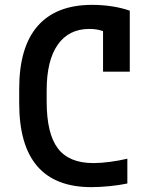

<svg xmlns="http://www.w3.org/2000/svg" viewBox="-20 -760 640 790"><path d="M356 10Q59 10 59 -335V-395Q59 -566 135 -653Q211 -740 359 -740Q400 -740 440 -734Q480 -728 514 -716V-465H404V-632Q378 -641 348 -641Q263 -641 217.5 -576Q172 -511 172 -388V-343Q172 -210 218 -149.5Q264 -89 364 -89Q395 -89 432.5 -94Q470 -99 504 -107V-5Q471 2 430.5 6Q390 10 356 10Z"/></svg>

Font: M PLUS Code Latin 60 Medium
Style: Regular
Weight: 500
Width: 7
Monospace: yes
Designer: Coji Morishita
Foundry: UNDERFOREST DESIGN
Version: Version 1.005; ttfautohint (v1.8.3)